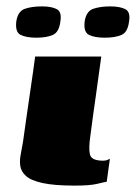

<svg xmlns="http://www.w3.org/2000/svg" viewBox="-20 -576 425 601"><path d="M297 -399Q289 -338 280 -276Q271 -214 263 -152Q257 -112 261.5 -92.5Q266 -73 303 -73Q311 -73 316.5 -75.5Q322 -78 324 -79L314 -7Q306 -6 284 -0.5Q262 5 214 5Q150 5 113.5 -3Q77 -11 61.5 -25Q46 -39 43.5 -56.5Q41 -74 45 -93.5Q49 -113 52 -132Q56 -160 61.5 -199.5Q67 -239 73 -279Q79 -319 83.5 -351.5Q88 -384 90 -399Q142 -399 193.5 -399Q245 -399 297 -399ZM308 -458Q277 -458 259 -466.5Q241 -475 245 -509Q250 -541 272 -548.5Q294 -556 325 -556Q355 -556 372 -547.5Q389 -539 384 -509Q380 -475 360 -466.5Q340 -458 308 -458ZM94 -458Q63 -458 45 -466.5Q27 -475 31 -509Q36 -541 58 -548.5Q80 -556 111 -556Q141 -556 157.5 -547.5Q174 -539 169 -509Q165 -475 145 -466.5Q125 -458 94 -458Z"/></svg>

Font: Genos Thin Black
Style: Italic
Weight: 900
Italic angle: -8°
Version: Version 1.010